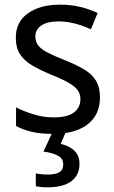

<svg xmlns="http://www.w3.org/2000/svg" viewBox="-20 -566 492 826"><path d="M410 -148Q410 -96 385.5 -61Q361 -26 316 -8Q271 10 208 10Q155 10 116.5 1Q78 -8 49 -24V-104Q80 -88 123 -74.5Q166 -61 210 -61Q271 -61 298.5 -82.5Q326 -104 326 -140Q326 -160 315.5 -176Q305 -192 278.5 -208Q252 -224 202 -244Q154 -264 119.5 -284Q85 -304 66.5 -332Q48 -360 48 -404Q48 -472 100.5 -509Q153 -546 238 -546Q284 -546 324 -536.5Q364 -527 400 -510L371 -440Q350 -450 327 -457.5Q304 -465 280.5 -469.5Q257 -474 233 -474Q184 -474 158 -456.5Q132 -439 132 -409Q132 -387 144 -371Q156 -355 183.5 -340.5Q211 -326 259 -307Q307 -288 341 -268Q375 -248 392.5 -219.5Q410 -191 410 -148ZM322 139Q322 171 306.5 193.5Q291 216 260.5 228Q230 240 183 240Q168 240 155 238.5Q142 237 134 235V180Q143 182 157.5 183.5Q172 185 185 185Q217 185 234.5 175.5Q252 166 252 141Q252 115 228 103Q204 91 167 86L207 0H264L241 53Q263 58 281.5 68.5Q300 79 311 96Q322 113 322 139Z"/></svg>

Font: Noto Sans Display
Style: Regular
Weight: 400
Designer: Monotype Design Team
Foundry: Monotype Imaging Inc.
Version: Version 2.003